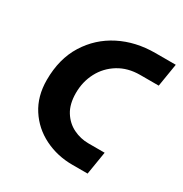

<svg xmlns="http://www.w3.org/2000/svg" viewBox="-126 -609 676 708"><g transform="rotate(30 211.5 -255.0)"><path d="M277 0Q213 0 158.5 -27Q104 -54 71.5 -104.5Q39 -155 39 -224Q39 -314 79 -378Q119 -442 186 -476Q253 -510 336 -510H423L407 -412H328Q276 -412 237 -388Q198 -364 177 -324Q156 -284 156 -236Q156 -189 175 -158.5Q194 -128 224.5 -113Q255 -98 289 -98H358L342 0Z"/></g></svg>

Font: MuseoModerno Medium
Style: Italic
Weight: 500
Italic angle: -9°
Designer: Pablo Cosgaya, Héctor Gatti, Marcela Romero, and the Authors of The MuseoModerno Project.
Foundry: Omnibus-Type Team
Version: Version 1.003